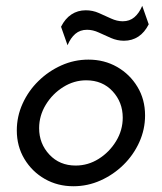

<svg xmlns="http://www.w3.org/2000/svg" viewBox="-20 -629 554 657"><path d="M231.2 8.3Q177.1 8.3 133.3 -16.7Q89.6 -41.7 63.5 -85.1Q37.5 -128.5 37.5 -182.6Q37.5 -230.6 57.3 -274.3Q77.1 -318.1 111.5 -351.7Q145.8 -385.4 189.9 -405.2Q234 -425 282.6 -425Q336.8 -425 380.6 -400Q424.3 -375 450.3 -331.9Q476.4 -288.9 476.4 -234Q476.4 -186.1 456.6 -142.4Q436.8 -98.6 402.4 -64.9Q368.1 -31.2 324 -11.5Q279.9 8.3 231.2 8.3ZM238.9 -62.5Q281.2 -62.5 317.7 -85.4Q354.2 -108.3 377.1 -145.8Q400 -183.3 400 -226.4Q400 -279.2 365.3 -316.7Q330.6 -354.2 275 -354.2Q233.3 -354.2 196.5 -331.2Q159.7 -308.3 136.8 -270.8Q113.9 -233.3 113.9 -190.3Q113.9 -137.5 149 -100Q184 -62.5 238.9 -62.5ZM211.1 -474.3 188.9 -537.5Q202.8 -565.3 224.3 -579.5Q245.8 -593.8 273.6 -593.8Q297.2 -593.8 318.4 -584.4Q339.6 -575 360.1 -565.6Q380.6 -556.2 400 -556.2Q423.6 -556.2 439.9 -570.1Q456.2 -584 466.7 -609L488.9 -545.8Q475 -518.1 453.5 -503.8Q431.9 -489.6 404.2 -489.6Q381.2 -489.6 359.7 -499Q338.2 -508.3 318.1 -517.7Q297.9 -527.1 277.8 -527.1Q254.2 -527.1 237.8 -513.2Q221.5 -499.3 211.1 -474.3Z"/></svg>

Font: Afacad
Style: Italic
Weight: 400
Italic angle: -14°
Designer: Kristian Moeller
Foundry: Dicotype
Version: Version 1.000